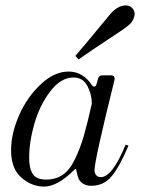

<svg xmlns="http://www.w3.org/2000/svg" viewBox="-20 -678 524 711"><path d="M271 -458 259 -471Q284 -499 381 -617Q413 -658 445 -658Q462 -658 471.5 -646Q481 -634 478 -620Q474 -603 465 -593Q456 -583 433 -567Q297 -477 271 -458ZM143 13Q98 13 59.5 -20Q21 -53 21 -122Q21 -183 50.5 -250.5Q80 -318 130.5 -365.5Q181 -413 234 -413Q287 -413 321 -362Q326 -356 330.5 -357.5Q335 -359 337 -365L343 -386Q346 -399 359 -399H391Q407 -399 404 -382Q330 -84 330 -48Q330 -36 336.5 -29Q343 -22 353 -22Q396 -22 445 -142L456 -139Q424 -63 394.5 -26.5Q365 10 318 10Q298 10 286 1Q274 -8 270.5 -17.5Q267 -27 263 -46Q262 -57 255 -49Q193 13 143 13ZM150 -13Q186 -13 212 -30.5Q238 -48 257.5 -88.5Q277 -129 290 -173.5Q303 -218 320 -294Q320 -329 303.5 -360Q287 -391 252 -391Q205 -391 166 -339.5Q127 -288 107.5 -220.5Q88 -153 88 -94Q88 -54 101.5 -33.5Q115 -13 150 -13Z"/></svg>

Font: HK Venetian
Style: Italic
Weight: 400
Italic angle: -12°
Version: Version 1.000;PS 001.000;hotconv 1.0.88;makeotf.lib2.5.64775